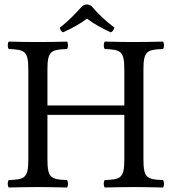

<svg xmlns="http://www.w3.org/2000/svg" viewBox="-20 -832 770 854"><path d="M618 -122V-523C618 -606 635 -611 705 -614C711 -620 711 -641 705 -647C664 -646 613 -645 575 -645C538 -645 490 -646 446 -647C440 -641 440 -620 446 -614C516 -611 533 -606 533 -523V-363H191V-523C191 -606 208 -611 278 -614C284 -620 284 -641 278 -647C240 -646 199 -645 148 -645C98 -645 57 -646 19 -647C13 -641 13 -620 19 -614C89 -611 106 -606 106 -523V-122C106 -39 89 -34 19 -31C13 -25 13 -4 19 2C63 1 111 0 149 0C185 0 234 1 278 2C284 -4 284 -25 278 -31C208 -34 191 -39 191 -122V-321H533V-122C533 -39 516 -34 446 -31C440 -25 440 -4 446 2C491 1 539 0 576 0C613 0 661 1 705 2C711 -4 711 -25 705 -31C635 -34 618 -39 618 -122ZM386 -806C371 -814 361 -814 347 -806C316 -772 283 -737 246 -709C248 -700 251 -694 260 -688C298 -705 330 -722 367 -749C400 -724 434 -706 473 -688C482 -692 486 -700 489 -709C453 -736 416 -770 386 -806Z"/></svg>

Font: Libertinus Math
Style: Regular
Weight: 400
Designer: Philipp H. Poll, Khaled Hosny
Foundry: Caleb Maclennan
Version: Version 7.050;RELEASE